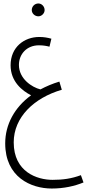

<svg xmlns="http://www.w3.org/2000/svg" viewBox="-20 -702 501 1106"><path d="M201 -608C220 -608 237 -625 237 -644C237 -665 220 -682 201 -682C180 -682 163 -665 163 -644C163 -625 180 -608 201 -608ZM278 384C348 384 410 370 461 349L446 307C392 327 342 334 283 334C194 334 59 289 59 118C59 -26 175 -138 336 -185L322 -232C282 -220 245 -204 213 -187C164 -199 89 -248 89 -328C89 -390 134 -441 204 -441C231 -441 250 -437 265 -433L276 -479C255 -485 233 -489 206 -489C120 -489 41 -431 41 -326C41 -232 108 -179 159 -153C63 -83 10 16 10 124C10 318 158 384 278 384Z"/></svg>

Font: Noto Sans Arabic ExtCond Light
Style: Regular
Weight: 300
Width: 2
Designer: Monotype Design Team, Nadine Chahine, Nizar Qandah and Khaled Hosny
Foundry: Monotype Imaging Inc.
Version: Version 2.012